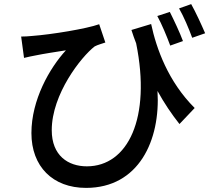

<svg xmlns="http://www.w3.org/2000/svg" viewBox="-20 -849 1040 935"><path d="M979 -687C961 -729 933 -790 911 -829L852 -808C875 -768 899 -711 916 -665ZM871 -649C856 -690 827 -751 807 -791L746 -771C768 -731 792 -673 809 -627ZM620 -703C627 -680 635 -659 643 -638C717 -274 603 -39 403 -39C312 -39 232 -91 232 -215C232 -391 376 -573 441 -623C456 -631 479 -637 493 -642L463 -731C402 -709 231 -681 137 -674C119 -672 99 -671 83 -671L97 -567C119 -572 135 -576 153 -579C191 -587 257 -597 301 -604C221 -517 133 -362 133 -201C133 -38 237 66 399 66C656 66 762 -166 747 -406C780 -346 816 -293 854 -245L928 -323C799 -452 742 -611 716 -732Z"/></svg>

Font: Source Han Sans KR Medium
Style: Regular
Weight: 500
Designer: Ryoko NISHIZUKA (kana & ideographs); Paul D. Hunt (Latin, Greek & Cyrillic); Wenlong ZHANG (bopomofo); Sandoll Communica
Foundry: Adobe Systems Incorporated
Version: Version 1.001;PS 1.001;hotconv 1.0.78;makeotf.lib2.5.61930